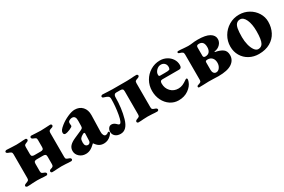

<svg xmlns="http://www.w3.org/2000/svg" viewBox="63 -1192 2905 1961"><g transform="rotate(-30 1515.5 -211.5)"><path d="M20 -12Q20 -25 43 -33Q62 -39 71 -46Q80 -53 80 -71V-354Q80 -372 71 -379Q62 -386 43 -392Q20 -400 20 -413Q20 -419 26.5 -423.5Q33 -428 40 -428Q71 -428 101 -425Q139 -423 155 -423Q171 -423 205 -425Q232 -428 262 -428Q268 -428 273 -423.5Q278 -419 278 -413Q278 -399 259 -392Q240 -385 232.5 -379Q225 -373 225 -355V-271Q225 -252 234 -245.5Q243 -239 259 -239H335Q352 -239 360.5 -245.5Q369 -252 369 -271V-355Q369 -373 361.5 -379Q354 -385 335 -392Q316 -399 316 -413Q316 -420 321 -424Q326 -428 332 -428Q362 -428 391 -425Q425 -423 442 -423Q458 -423 494 -425Q523 -428 554 -428Q560 -428 565.5 -423.5Q571 -419 571 -413Q571 -397 551 -392Q532 -387 523 -380Q514 -373 514 -355V-70Q514 -52 522 -46Q530 -40 551 -33Q571 -26 571 -12Q571 -6 565.5 -1.5Q560 3 554 3Q523 3 494 0Q458 -2 442 -2Q425 -2 391 0Q363 3 332 3Q326 3 321 -1.5Q316 -6 316 -12Q316 -28 335 -33Q353 -37 361 -44.5Q369 -52 369 -70V-158Q369 -177 360.5 -183.5Q352 -190 335 -190H259Q243 -190 234 -183.5Q225 -177 225 -158V-70Q225 -52 232.5 -46Q240 -40 259 -33Q278 -26 278 -12Q278 -6 273 -1.5Q268 3 262 3Q232 3 205 0Q171 -2 155 -2Q139 -2 101 0Q71 3 40 3Q33 3 26.5 -1.5Q20 -6 20 -12Z M618 -80Q618 -114 639.5 -138Q661 -162 706 -182L792 -220Q812 -229 817 -236Q822 -243 822 -263L823 -318Q825 -378 783 -378Q771 -378 758 -372.5Q745 -367 739 -360Q734 -354 734 -341Q734 -334 735 -325.5Q736 -317 736 -310Q736 -300 701 -284.5Q666 -269 642 -269Q634 -269 628.5 -275.5Q623 -282 623 -292Q623 -308 634 -323Q645 -338 671 -359Q711 -391 761.5 -413.5Q812 -436 846 -436Q903 -436 936.5 -399.5Q970 -363 969 -302L964 -108Q963 -85 971.5 -68.5Q980 -52 993 -52Q1011 -52 1025 -65Q1028 -68 1031 -68Q1036 -68 1039.5 -64.5Q1043 -61 1043 -56Q1043 -44 1023 -24Q985 14 936 14Q905 14 882 0Q859 -14 839 -44H837Q804 -12 778 1Q752 14 723 14Q679 14 648.5 -13.5Q618 -41 618 -80ZM811 -68Q817 -76 817 -91L820 -168Q820 -182 810 -182Q806 -182 800 -179Q772 -164 761.5 -150Q751 -136 751 -104Q751 -78 761 -66.5Q771 -55 785 -55Q801 -55 811 -68Z M1048 -58Q1048 -81 1061.5 -99Q1075 -117 1097 -117Q1109 -117 1120.5 -112Q1132 -107 1141 -99Q1149 -90 1157.5 -83.5Q1166 -77 1172 -77Q1195 -77 1211 -167Q1227 -257 1227 -343Q1227 -366 1215 -375.5Q1203 -385 1179 -392Q1164 -396 1158 -400Q1152 -404 1152 -413Q1152 -419 1158.5 -423.5Q1165 -428 1172 -428Q1203 -428 1233 -425Q1271 -423 1287 -423H1458Q1474 -423 1510 -425Q1538 -428 1570 -428Q1576 -428 1581.5 -423.5Q1587 -419 1587 -413Q1587 -399 1567 -392Q1547 -386 1538.5 -379.5Q1530 -373 1530 -355V-70Q1530 -52 1538.5 -45.5Q1547 -39 1567 -33Q1587 -26 1587 -12Q1587 -6 1581.5 -1.5Q1576 3 1570 3Q1539 3 1510 0Q1474 -2 1458 -2Q1441 -2 1407 0Q1379 3 1348 3Q1342 3 1337 -1.5Q1332 -6 1332 -12Q1332 -26 1351 -33Q1370 -39 1377.5 -45.5Q1385 -52 1385 -70V-343Q1385 -362 1376.5 -368.5Q1368 -375 1351 -375H1302Q1288 -375 1280.5 -364.5Q1273 -354 1273 -341Q1273 -209 1241.5 -97.5Q1210 14 1134 14Q1094 14 1071 -6.5Q1048 -27 1048 -58Z M1628 -205Q1628 -268 1658 -321Q1688 -374 1739.5 -405Q1791 -436 1852 -436Q1894 -436 1929.5 -417Q1965 -398 1986 -366Q2007 -334 2007 -295Q2007 -275 1999.5 -265.5Q1992 -256 1976 -256H1778Q1764 -256 1757.5 -248Q1751 -240 1751 -221Q1751 -166 1786 -129Q1821 -92 1876 -92Q1903 -92 1927 -102.5Q1951 -113 1979 -133Q1988 -140 1993 -140Q2004 -140 2004 -127Q2004 -118 1998 -100Q1983 -55 1934.5 -20.5Q1886 14 1818 14Q1765 14 1721.5 -15Q1678 -44 1653 -94Q1628 -144 1628 -205ZM1831 -300Q1855 -300 1866.5 -301Q1878 -302 1887 -305Q1891 -306 1894.5 -315Q1898 -324 1898 -335Q1898 -361 1881.5 -377.5Q1865 -394 1839 -394Q1809 -394 1785 -369Q1761 -344 1763 -315Q1763 -308 1767 -304Q1771 -300 1778 -300Z M2053 -9Q2053 -13 2056.5 -17.5Q2060 -22 2066 -23Q2092 -31 2099.5 -37.5Q2107 -44 2107 -61V-359Q2107 -378 2098.5 -386Q2090 -394 2064 -401Q2050 -405 2050 -414Q2050 -419 2053.5 -422.5Q2057 -426 2063 -426Q2091 -426 2127 -422Q2134 -422 2149.5 -420.5Q2165 -419 2178 -419Q2189 -419 2202.5 -420Q2216 -421 2223 -422Q2253 -427 2293 -427Q2386 -427 2431 -400.5Q2476 -374 2476 -330Q2476 -295 2450 -268Q2424 -241 2384 -236Q2381 -236 2381 -233Q2381 -230 2384 -229Q2439 -219 2470.5 -196.5Q2502 -174 2502 -126Q2502 -66 2450.5 -31.5Q2399 3 2292 3Q2268 3 2232 1L2176 0L2119 2L2065 3Q2059 3 2056 -0.5Q2053 -4 2053 -9ZM2341 -312Q2341 -384 2283 -384Q2267 -384 2260 -378Q2253 -372 2253 -358V-260Q2253 -238 2276 -238Q2309 -238 2325 -258Q2341 -278 2341 -312ZM2351 -122Q2351 -158 2332 -179.5Q2313 -201 2279 -201Q2267 -201 2260 -197.5Q2253 -194 2253 -182V-93Q2253 -70 2263.5 -56Q2274 -42 2292 -42Q2317 -42 2334 -66Q2351 -90 2351 -122Z M2547 -197Q2547 -262 2579 -317Q2611 -372 2665.5 -404.5Q2720 -437 2786 -437Q2847 -437 2898.5 -408Q2950 -379 2980 -330.5Q3010 -282 3010 -226Q3010 -159 2982 -104.5Q2954 -50 2898.5 -18Q2843 14 2764 14Q2704 14 2654 -13Q2604 -40 2575.5 -88.5Q2547 -137 2547 -197ZM2836 -62Q2858 -99 2858 -202Q2858 -285 2834 -337.5Q2810 -390 2771 -390Q2745 -390 2728 -373Q2711 -356 2704.5 -319.5Q2698 -283 2698 -222Q2698 -174 2709 -130.5Q2720 -87 2739.5 -60Q2759 -33 2783 -33Q2818 -33 2836 -62Z"/></g></svg>

Font: EB Garamond ExtraBold
Style: Regular
Weight: 800
Designer: Georg Duffner and Octavio Pardo
Foundry: Georg Duffner
Version: Version 1.000